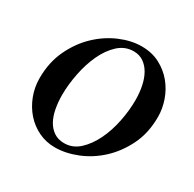

<svg xmlns="http://www.w3.org/2000/svg" viewBox="-150 -830 1008 998"><g transform="rotate(30 354.0 -330.5)"><path d="M404 -628Q352 -628 312.5 -591.5Q273 -555 247 -499Q221 -443 207.5 -375Q194 -307 194 -245Q194 -202 201.5 -163Q209 -124 225 -95.5Q241 -67 266.5 -50Q292 -33 328 -33Q379 -33 418 -69Q457 -105 484 -160.5Q511 -216 524.5 -283Q538 -350 538 -412Q538 -456 530 -495Q522 -534 505.5 -563.5Q489 -593 463.5 -610.5Q438 -628 404 -628ZM427 -671Q489 -671 536.5 -646Q584 -621 616.5 -581.5Q649 -542 666 -493Q683 -444 683 -395Q683 -298 646 -223Q609 -148 552.5 -96Q496 -44 428 -17Q360 10 297 10Q244 10 198.5 -12Q153 -34 120 -71.5Q87 -109 68 -158.5Q49 -208 49 -263Q49 -357 84.5 -432.5Q120 -508 175.5 -561Q231 -614 298 -642.5Q365 -671 427 -671Z"/></g></svg>

Font: Vermiglione
Style: Bold Italic
Weight: 700
Italic angle: -11°
Version: Version 1.000